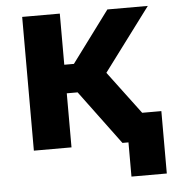

<svg xmlns="http://www.w3.org/2000/svg" viewBox="-49 -560 662 737"><g transform="rotate(-5 282.0 -191.5)"><path d="M404.8 0H522V-66.4L325.2 -328.9L233.4 -231ZM137.5 -318.4V-208.3H318.1L547.6 -515.4H391.8L245.6 -318.4ZM208.5 -515.4H63.5V0H208.5ZM408.7 -108.6V0H428V131.8H564.2V-108.6Z"/></g></svg>

Font: Roboto Flex
Style: Regular
Weight: 400
Designer: Berlow after Robertson
Foundry: Google
Version: Version 3.200;gftools[0.9.32]